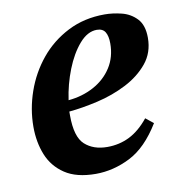

<svg xmlns="http://www.w3.org/2000/svg" viewBox="-63 -539 571 611"><g transform="rotate(-10 222.5 -233.5)"><path d="M199 14Q137 14 99.5 -11Q62 -36 45.5 -77Q29 -118 29 -168Q29 -225 48.5 -281Q68 -337 105 -382Q142 -427 195 -454Q248 -481 314 -481Q340 -481 368.5 -474Q397 -467 417 -446Q437 -425 437 -384Q437 -336 409 -302Q381 -268 337 -245.5Q293 -223 243 -211.5Q193 -200 150 -196Q150 -190 150 -183Q150 -114 177.5 -89Q205 -64 250 -64Q289 -64 322 -80.5Q355 -97 384 -133L409 -113Q365 -41 310.5 -13.5Q256 14 199 14ZM154 -232Q199 -236 236 -256Q273 -276 294.5 -309.5Q316 -343 316 -387Q316 -411 308 -424Q300 -437 281 -437Q251 -437 224.5 -406.5Q198 -376 179.5 -329Q161 -282 154 -232Z"/></g></svg>

Font: STIX Two Text SemiBold
Style: Italic
Weight: 600
Italic angle: -12°
Designer: Ross Mills, John Hudson & Paul Hanslow, Tiro Typeworks Ltd; with prior portions MicroPress Inc. and Coen Hoffman, Elsevi
Foundry: Tiro Typeworks Ltd
Version: Version 2.13 b171